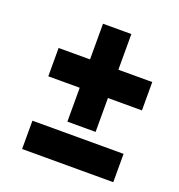

<svg xmlns="http://www.w3.org/2000/svg" viewBox="-108 -750 696 746"><g transform="rotate(20 240.0 -376.5)"><path d="M63 -511.2V-394H192.9V-253.9H309.6V-394H450.2V-511.2H310.1V-658.7H192.9V-511.2ZM64 -210.9V-93.8H440.9V-210.9Z"/></g></svg>

Font: Tuffy
Style: Bold
Weight: 700
Designer: Thatcher Ulrich, Karoly Barta, Michael Everson
Version: Version 001.270